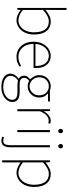

<svg xmlns="http://www.w3.org/2000/svg" viewBox="890 -1652 996 2816"><g transform="rotate(90 1388.0 -244.0)"><path d="M274 12Q240 12 201.5 -4.5Q163 -21 128 -48H126L122 0H96V-722H126V-508L124 -412Q162 -444 205.5 -467Q249 -490 294 -490Q359 -490 401.5 -460Q444 -430 465 -375Q486 -320 486 -246Q486 -165 456.5 -107.5Q427 -50 379 -19Q331 12 274 12ZM276 -16Q328 -16 368 -45.5Q408 -75 431 -127Q454 -179 454 -246Q454 -307 438 -356Q422 -405 386.5 -433.5Q351 -462 292 -462Q255 -462 213 -440.5Q171 -419 126 -378V-82Q168 -46 208 -31Q248 -16 276 -16Z M810 12Q750 12 700.5 -18Q651 -48 621.5 -104Q592 -160 592 -238Q592 -316 621.5 -372.5Q651 -429 698 -459.5Q745 -490 798 -490Q853 -490 893.5 -464.5Q934 -439 956 -390Q978 -341 978 -270Q978 -263 978 -255Q978 -247 976 -238H608V-266H948Q948 -365 907 -413.5Q866 -462 798 -462Q756 -462 716 -437.5Q676 -413 650 -363.5Q624 -314 624 -240Q624 -172 648.5 -121.5Q673 -71 716 -43.5Q759 -16 812 -16Q853 -16 886 -27Q919 -38 944 -56L958 -34Q931 -16 897.5 -2Q864 12 810 12Z M1256 234Q1195 234 1151 217Q1107 200 1083.5 170Q1060 140 1060 100Q1060 68 1079.5 37Q1099 6 1132 -18V-22Q1114 -33 1102 -52Q1090 -71 1090 -98Q1090 -131 1108.5 -153.5Q1127 -176 1142 -186V-190Q1120 -210 1101 -244.5Q1082 -279 1082 -322Q1082 -370 1104 -408Q1126 -446 1163 -468Q1200 -490 1246 -490Q1266 -490 1282 -486.5Q1298 -483 1308 -478H1468V-450H1352V-446Q1376 -428 1393 -397Q1410 -366 1410 -322Q1410 -274 1388 -235.5Q1366 -197 1329 -174.5Q1292 -152 1246 -152Q1225 -152 1203 -158Q1181 -164 1164 -174Q1148 -161 1135 -143.5Q1122 -126 1122 -100Q1122 -73 1141.5 -53.5Q1161 -34 1216 -34H1322Q1402 -34 1439 -8Q1476 18 1476 74Q1476 114 1449 150.5Q1422 187 1372.5 210.5Q1323 234 1256 234ZM1246 -180Q1281 -180 1311 -198Q1341 -216 1359.5 -248Q1378 -280 1378 -322Q1378 -387 1339 -424.5Q1300 -462 1246 -462Q1192 -462 1153 -424.5Q1114 -387 1114 -322Q1114 -280 1132.5 -248Q1151 -216 1181 -198Q1211 -180 1246 -180ZM1258 206Q1315 206 1356.5 187Q1398 168 1421 138Q1444 108 1444 76Q1444 34 1414.5 16Q1385 -2 1328 -2H1218Q1214 -2 1197 -4Q1180 -6 1160 -10Q1124 14 1108 42.5Q1092 71 1092 98Q1092 146 1135.5 176Q1179 206 1258 206Z M1582 0V-478H1608L1612 -388H1614Q1637 -432 1671 -461Q1705 -490 1750 -490Q1762 -490 1773 -488Q1784 -486 1796 -480L1786 -454Q1777 -457 1768.5 -458.5Q1760 -460 1746 -460Q1713 -460 1677 -431.5Q1641 -403 1612 -332V0Z M1888 0V-478H1918V0ZM1902 -600Q1889 -600 1879.5 -610Q1870 -620 1870 -636Q1870 -651 1879.5 -660.5Q1889 -670 1902 -670Q1916 -670 1925 -660.5Q1934 -651 1934 -636Q1934 -620 1925 -610Q1916 -600 1902 -600Z M2042 234Q2029 234 2012 230Q1995 226 1984 220L1992 196Q2001 199 2016 202.5Q2031 206 2044 206Q2086 206 2098 175Q2110 144 2110 98V-478H2140V102Q2140 148 2129 177Q2118 206 2096.5 220Q2075 234 2042 234ZM2124 -600Q2111 -600 2101.5 -610Q2092 -620 2092 -636Q2092 -651 2101.5 -660.5Q2111 -670 2124 -670Q2138 -670 2147 -660.5Q2156 -651 2156 -636Q2156 -620 2147 -610Q2138 -600 2124 -600Z M2332 222V-478H2358L2362 -416H2364Q2400 -445 2442.5 -467.5Q2485 -490 2530 -490Q2595 -490 2637.5 -460Q2680 -430 2701 -375Q2722 -320 2722 -246Q2722 -165 2692.5 -107.5Q2663 -50 2615 -19Q2567 12 2510 12Q2476 12 2438.5 -4Q2401 -20 2362 -48V42V222ZM2512 -16Q2564 -16 2604 -45.5Q2644 -75 2667 -127Q2690 -179 2690 -246Q2690 -307 2674 -356Q2658 -405 2622.5 -433.5Q2587 -462 2528 -462Q2491 -462 2450 -440.5Q2409 -419 2362 -378V-82Q2406 -46 2445 -31Q2484 -16 2512 -16Z"/></g></svg>

Font: Source Sans 3 ExtraLight ExtraLight
Style: Regular
Weight: 250
Version: Version 3.052;hotconv 1.1.0;makeotfexe 2.6.0